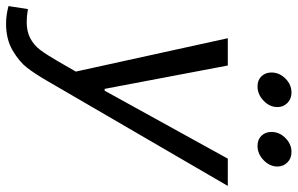

<svg xmlns="http://www.w3.org/2000/svg" viewBox="-203 -583 981 633"><g transform="rotate(90 287.5 -266.5)"><path d="M49 204Q21 204 -9 196L1 132Q25 136 43 136Q75 136 97.5 124Q120 112 135.5 91.5Q151 71 173 33L207 -26L97 -527H187L264 -121H270L494 -527H584L235 73Q214 109 194.5 134.5Q175 160 138 182Q101 204 49 204ZM406 -671Q406 -697 426 -717Q446 -737 472 -737Q493 -737 506.5 -723.5Q520 -710 520 -691Q520 -665 499 -645Q478 -625 452 -625Q431 -625 418.5 -638Q406 -651 406 -671ZM210 -671Q210 -697 230 -717Q250 -737 276 -737Q297 -737 310.5 -723.5Q324 -710 324 -691Q324 -665 303 -645Q282 -625 256 -625Q235 -625 222.5 -638Q210 -651 210 -671Z"/></g></svg>

Font: Be Vietnam
Style: Italic
Weight: 400
Italic angle: -9.33299°
Designer: Gabriel Lam
Foundry: TypeRant
Version: Version 3.000